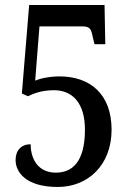

<svg xmlns="http://www.w3.org/2000/svg" viewBox="-20 -734 520 764"><path d="M210 10C329 10 424 -76 424 -218C424 -359 339 -430 217 -430C178 -430 140 -422 120 -413L137 -629H307C340 -629 343 -617 350 -583L356 -558H399L396 -714H96L67 -362L91 -351C114 -362 146 -375 195 -375C270 -375 318 -322 318 -218C318 -89 267 -47 202 -47C132 -47 102 -101 102 -160C65 -160 42 -136 42 -97C42 -50 82 10 210 10Z"/></svg>

Font: Noto Serif Condensed Medium
Style: Regular
Weight: 500
Width: 3
Designer: Monotype Design Team
Foundry: Monotype Imaging Inc.
Version: Version 2.015